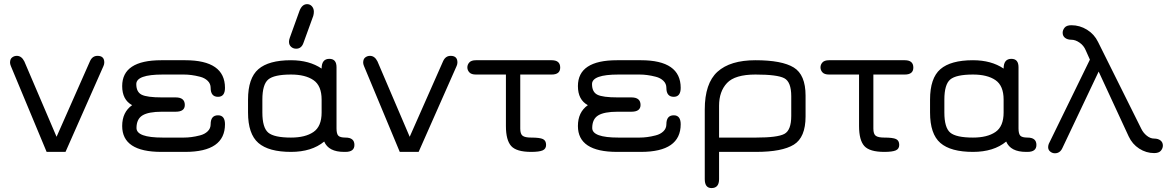

<svg xmlns="http://www.w3.org/2000/svg" viewBox="-20 -746 5752 943"><path d="M209 0H301.8L488.3 -421.9C490.9 -427.7 492.2 -433.6 492.2 -439.5C492.2 -460.9 481.1 -471.7 459 -471.7C442.1 -471.7 429.7 -462.9 421.9 -445.3L257.8 -74.2L99.6 -444.3C90.5 -462.6 78.1 -471.7 62.5 -471.7C54 -471.7 46.4 -469.1 39.6 -463.9C32.7 -458.7 29.3 -450.2 29.3 -438.5C29.3 -433.9 30.6 -428.4 33.2 -421.9Z M842.8 -197.3C872.7 -197.3 887.7 -208.3 887.7 -230.5C887.7 -255.2 872.7 -267.6 842.8 -267.6H775.4C726.6 -267.6 693.4 -272 675.8 -280.8C658.2 -289.6 649.4 -307 649.4 -333C649.4 -364.3 692.7 -379.9 779.3 -379.9H882.8C895.2 -379.9 907.7 -379.1 920.4 -377.4C933.1 -375.8 947.1 -373 962.4 -369.1C977.7 -365.2 990.2 -358.6 1000 -349.1C1009.8 -339.7 1014.6 -328.1 1014.6 -314.5C1014.6 -285.2 1026.7 -270.5 1050.8 -270.5C1073.6 -270.5 1085 -285.2 1085 -314.5C1085 -404.9 1019.9 -450.2 889.6 -450.2H772.5C644.2 -450.2 580.1 -407.9 580.1 -323.2C580.1 -278.3 596.4 -247.1 628.9 -229.5C596.4 -206.7 580.1 -172.5 580.1 -127C580.1 -42.3 644.2 0 772.5 0H889.6C1019.9 0 1085 -45.2 1085 -135.7C1085 -165 1073.6 -179.7 1050.8 -179.7C1026.7 -179.7 1014.6 -165 1014.6 -135.7C1014.6 -122.1 1009.8 -110.5 1000 -101.1C990.2 -91.6 977.7 -85 962.4 -81.1C947.1 -77.1 933.1 -74.4 920.4 -72.8C907.7 -71.1 895.2 -70.3 882.8 -70.3H779.3C693.4 -70.3 650.4 -85.9 650.4 -117.2C650.4 -146.5 660.2 -167.2 679.7 -179.2C699.2 -191.2 731.1 -197.3 775.4 -197.3Z M1488.3 -725.6C1472 -725.6 1459.6 -714.8 1451.2 -693.4L1403.3 -560.5C1400.7 -553.4 1399.4 -546.9 1399.4 -541C1399.4 -530.6 1402.8 -522.3 1409.7 -516.1C1416.5 -509.9 1424.8 -506.8 1434.6 -506.8C1452.1 -506.8 1464.2 -516.6 1470.7 -536.1L1518.6 -668C1520.5 -674.5 1521.5 -681.3 1521.5 -688.5C1521.5 -698.9 1518.4 -707.7 1512.2 -714.8C1506 -722 1498 -725.6 1488.3 -725.6ZM1676.8 0C1706.1 0 1720.7 -11.4 1720.7 -34.2C1720.7 -58.3 1706.1 -70.3 1676.8 -70.3C1659.2 -70.3 1647.5 -73.4 1641.6 -79.6C1635.7 -85.8 1632.8 -97.7 1632.8 -115.2V-416C1632.8 -443.4 1621.1 -457 1597.7 -457C1572.3 -457 1559.6 -441.1 1559.6 -409.2C1519.2 -436.5 1469.1 -450.2 1409.2 -450.2C1336.3 -450.2 1282.9 -435.5 1249 -406.2C1215.2 -377 1198.2 -327.1 1198.2 -256.8V-193.4C1198.2 -123 1215.2 -73.2 1249 -43.9C1282.9 -14.6 1336.3 0 1409.2 0C1476.9 0 1531.2 -16.9 1572.3 -50.8C1586.6 -16.9 1619.1 0 1669.9 0ZM1409.2 -379.9C1456.1 -379.9 1492.8 -370.8 1519.5 -352.5C1546.2 -334.3 1559.6 -302.4 1559.6 -256.8V-193.4C1559.6 -147.8 1546.2 -115.9 1519.5 -97.7C1492.8 -79.4 1456.1 -70.3 1409.2 -70.3C1353.8 -70.3 1316.6 -78.5 1297.4 -94.7C1278.2 -111 1268.6 -143.9 1268.6 -193.4V-256.8C1268.6 -306.3 1278.2 -339.2 1297.4 -355.5C1316.6 -371.7 1353.8 -379.9 1409.2 -379.9Z M1943.4 0H2036.1L2222.7 -421.9C2225.3 -427.7 2226.6 -433.6 2226.6 -439.5C2226.6 -460.9 2215.5 -471.7 2193.4 -471.7C2176.4 -471.7 2164.1 -462.9 2156.2 -445.3L1992.2 -74.2L1834 -444.3C1824.9 -462.6 1812.5 -471.7 1796.9 -471.7C1788.4 -471.7 1780.8 -469.1 1773.9 -463.9C1767.1 -458.7 1763.7 -450.2 1763.7 -438.5C1763.7 -433.9 1765 -428.4 1767.6 -421.9Z M2588.9 0C2614.9 0 2633.6 -2.4 2645 -7.3C2656.4 -12.2 2662.1 -21.2 2662.1 -34.2C2662.1 -48.5 2656.9 -58.1 2646.5 -63C2636.1 -67.9 2616.9 -70.3 2588.9 -70.3C2568.7 -70.3 2554.7 -73.2 2546.9 -79.1C2539.1 -85 2535.2 -96.7 2535.2 -114.3V-379.9H2689.5C2717.4 -379.9 2731.4 -391.3 2731.4 -414.1C2731.4 -438.2 2717.4 -450.2 2689.5 -450.2H2317.4C2302.4 -450.2 2291.7 -446.6 2285.2 -439.5C2278.6 -432.3 2275.4 -424.2 2275.4 -415C2275.4 -405.9 2278.6 -397.8 2285.2 -390.6C2291.7 -383.5 2302.4 -379.9 2317.4 -379.9H2464.8V-127C2464.8 -80.7 2473.5 -48 2490.7 -28.8C2508 -9.6 2540.7 0 2588.9 0Z M3081.1 -197.3C3111 -197.3 3126 -208.3 3126 -230.5C3126 -255.2 3111 -267.6 3081.1 -267.6H3013.7C2964.8 -267.6 2931.6 -272 2914.1 -280.8C2896.5 -289.6 2887.7 -307 2887.7 -333C2887.7 -364.3 2931 -379.9 3017.6 -379.9H3121.1C3133.5 -379.9 3146 -379.1 3158.7 -377.4C3171.4 -375.8 3185.4 -373 3200.7 -369.1C3216 -365.2 3228.5 -358.6 3238.3 -349.1C3248 -339.7 3252.9 -328.1 3252.9 -314.5C3252.9 -285.2 3265 -270.5 3289.1 -270.5C3311.8 -270.5 3323.2 -285.2 3323.2 -314.5C3323.2 -404.9 3258.1 -450.2 3127.9 -450.2H3010.7C2882.5 -450.2 2818.4 -407.9 2818.4 -323.2C2818.4 -278.3 2834.6 -247.1 2867.2 -229.5C2834.6 -206.7 2818.4 -172.5 2818.4 -127C2818.4 -42.3 2882.5 0 3010.7 0H3127.9C3258.1 0 3323.2 -45.2 3323.2 -135.7C3323.2 -165 3311.8 -179.7 3289.1 -179.7C3265 -179.7 3252.9 -165 3252.9 -135.7C3252.9 -122.1 3248 -110.5 3238.3 -101.1C3228.5 -91.6 3216 -85 3200.7 -81.1C3185.4 -77.1 3171.4 -74.4 3158.7 -72.8C3146 -71.1 3133.5 -70.3 3121.1 -70.3H3017.6C2931.6 -70.3 2888.7 -85.9 2888.7 -117.2C2888.7 -146.5 2898.4 -167.2 2918 -179.2C2937.5 -191.2 2969.4 -197.3 3013.7 -197.3Z M3690.4 -379.9C3762 -379.9 3809.2 -373.9 3832 -361.8C3854.8 -349.8 3866.2 -320.3 3866.2 -273.4V-176.8C3866.2 -129.9 3855 -100.4 3832.5 -88.4C3810.1 -76.3 3763.7 -70.3 3693.4 -70.3H3511.7V-226.6C3511.7 -273.4 3524.7 -310.7 3550.8 -338.4C3576.8 -366 3623.4 -379.9 3690.4 -379.9ZM3690.4 -450.2C3607.7 -450.2 3545.6 -431.3 3503.9 -393.6C3462.2 -355.8 3441.4 -293.9 3441.4 -208V133.8C3441.4 163.1 3452.5 177.7 3474.6 177.7C3499.3 177.7 3511.7 163.1 3511.7 133.8V0H3693.4C3778.6 0 3840.5 -11.9 3878.9 -35.6C3917.3 -59.4 3936.5 -105.5 3936.5 -173.8V-276.4C3936.5 -344.7 3917.2 -390.8 3878.4 -414.6C3839.7 -438.3 3777 -450.2 3690.4 -450.2Z M4323.2 0C4349.3 0 4368 -2.4 4379.4 -7.3C4390.8 -12.2 4396.5 -21.2 4396.5 -34.2C4396.5 -48.5 4391.3 -58.1 4380.9 -63C4370.4 -67.9 4351.2 -70.3 4323.2 -70.3C4303.1 -70.3 4289.1 -73.2 4281.2 -79.1C4273.4 -85 4269.5 -96.7 4269.5 -114.3V-379.9H4423.8C4451.8 -379.9 4465.8 -391.3 4465.8 -414.1C4465.8 -438.2 4451.8 -450.2 4423.8 -450.2H4051.8C4036.8 -450.2 4026 -446.6 4019.5 -439.5C4013 -432.3 4009.8 -424.2 4009.8 -415C4009.8 -405.9 4013 -397.8 4019.5 -390.6C4026 -383.5 4036.8 -379.9 4051.8 -379.9H4199.2V-127C4199.2 -80.7 4207.8 -48 4225.1 -28.8C4242.4 -9.6 4275.1 0 4323.2 0Z M5026.4 0C5055.7 0 5070.3 -11.4 5070.3 -34.2C5070.3 -58.3 5055.7 -70.3 5026.4 -70.3C5008.8 -70.3 4997.1 -73.4 4991.2 -79.6C4985.4 -85.8 4982.4 -97.7 4982.4 -115.2V-416C4982.4 -443.4 4970.7 -457 4947.3 -457C4921.9 -457 4909.2 -441.1 4909.2 -409.2C4868.8 -436.5 4818.7 -450.2 4758.8 -450.2C4685.9 -450.2 4632.5 -435.5 4598.6 -406.2C4564.8 -377 4547.9 -327.1 4547.9 -256.8V-193.4C4547.9 -123 4564.8 -73.2 4598.6 -43.9C4632.5 -14.6 4685.9 0 4758.8 0C4826.5 0 4880.9 -16.9 4921.9 -50.8C4936.2 -16.9 4968.8 0 5019.5 0ZM4758.8 -379.9C4805.7 -379.9 4842.4 -370.8 4869.1 -352.5C4895.8 -334.3 4909.2 -302.4 4909.2 -256.8V-193.4C4909.2 -147.8 4895.8 -115.9 4869.1 -97.7C4842.4 -79.4 4805.7 -70.3 4758.8 -70.3C4703.5 -70.3 4666.2 -78.5 4647 -94.7C4627.8 -111 4618.2 -143.9 4618.2 -193.4V-256.8C4618.2 -306.3 4627.8 -339.2 4647 -355.5C4666.2 -371.7 4703.5 -379.9 4758.8 -379.9Z M5523.4 -76.2C5535.2 -50.8 5552.4 -30.8 5575.2 -16.1C5598 -1.5 5622.4 5.9 5648.4 5.9C5664.1 5.9 5675.1 2 5681.6 -5.9C5688.2 -13.7 5691.4 -22.1 5691.4 -31.2C5691.4 -41.7 5687.5 -50 5679.7 -56.2C5671.9 -62.3 5661.5 -65.4 5648.4 -65.4C5636.1 -65.4 5624 -70.1 5612.3 -79.6C5600.6 -89 5591.5 -100.6 5585 -114.3L5373 -540C5360.7 -565.4 5342.6 -585.4 5318.8 -600.1C5295.1 -614.7 5269.5 -622.1 5242.2 -622.1C5226.6 -622.1 5215.5 -618.2 5209 -610.4C5202.5 -602.5 5199.2 -594.1 5199.2 -585C5199.2 -574.5 5203.1 -566.2 5210.9 -560.1C5218.8 -553.9 5229.2 -550.8 5242.2 -550.8C5255.2 -550.8 5268.6 -546.1 5282.2 -536.6C5295.9 -527.2 5306 -514.6 5312.5 -499L5333 -453.1L5130.9 -39.1C5128.9 -33.2 5127.9 -28 5127.9 -23.4C5127.9 -14.3 5131.3 -7 5138.2 -1.5C5145 4.1 5152.7 6.8 5161.1 6.8C5178.1 6.8 5190.4 -2 5198.2 -19.5L5376 -394.5Z"/></svg>

Font: Jura
Style: DemiBold
Weight: 600
Version: Version 2.5.1